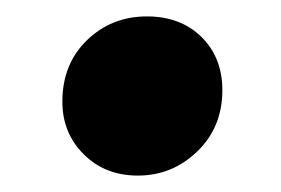

<svg xmlns="http://www.w3.org/2000/svg" viewBox="-20 -398 342 234"><path d="M56 -274Q56 -320 86 -349Q116 -378 159 -378Q200 -378 225.5 -353Q251 -328 251 -288Q251 -243 220.5 -213.5Q190 -184 148 -184Q108 -184 82 -210Q56 -236 56 -274Z"/></svg>

Font: Idrija
Style: Bold Italic
Weight: 700
Italic angle: -11.3°
Designer: Julieta Ulanovsky
Foundry: Julieta Ulanovsky
Version: Version 7.200